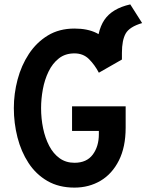

<svg xmlns="http://www.w3.org/2000/svg" viewBox="-20 -842 667 874"><path d="M420 -571V-598Q420 -699.5 455.2 -751.5Q490.5 -803.5 573 -822L627 -737Q569.5 -720 552.2 -689.5Q535 -659 535 -601.5V-571ZM319 12Q248 12 195.8 -18.2Q143.5 -48.5 109.8 -100.2Q76 -152 59.5 -216.8Q43 -281.5 43 -350Q43 -415.5 60 -479.8Q77 -544 111.5 -596.5Q146 -649 197.8 -680.5Q249.5 -712 319 -712Q378.5 -712 419.2 -691.8Q460 -671.5 487.5 -639.2Q515 -607 535 -571L430 -511Q411.5 -546.5 385.2 -572.8Q359 -599 319 -599Q277 -599 248 -576.2Q219 -553.5 201 -516.2Q183 -479 175 -435.2Q167 -391.5 167 -350Q167 -302.5 176.2 -258Q185.5 -213.5 204 -178Q222.5 -142.5 251.2 -121.8Q280 -101 319 -101Q374.5 -101 402.2 -138.2Q430 -175.5 430 -231V-246H308V-358H552V-261Q552 -172.5 521.2 -111.5Q490.5 -50.5 437.8 -19.2Q385 12 319 12Z"/></svg>

Font: Overpass Mono
Style: Bold
Weight: 700
Monospace: yes
Designer: Delve Withrington, Dave Bailey
Foundry: Delve Fonts LLC
Version: Version 4.000